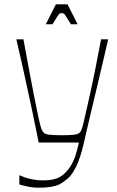

<svg xmlns="http://www.w3.org/2000/svg" viewBox="-20 -663 545 893"><path d="M70 195V152Q79 156 95.5 162Q112 168 134 172Q156 176 181 176Q231 176 258.5 160Q286 144 306 113Q320 92 329 66.5Q338 41 347 0H160Q147 -65 133.5 -129.5Q120 -194 106.5 -255.5Q93 -317 80.5 -374Q68 -431 56 -480H89Q101 -416 113.5 -347.5Q126 -279 138 -218.5Q150 -158 159 -116.5Q168 -75 172 -65Q177 -52 183.5 -45.5Q190 -39 208.5 -36.5Q227 -34 268 -34Q307 -34 325 -36.5Q343 -39 350 -45.5Q357 -52 361 -65Q365 -76 374.5 -117.5Q384 -159 397.5 -219.5Q411 -280 424.5 -348Q438 -416 450 -480H483Q474 -440 460.5 -382.5Q447 -325 432 -262Q417 -199 403.5 -142.5Q390 -86 381 -46.5Q372 -7 370 2Q353 75 333.5 113.5Q314 152 294 168.5Q274 185 257 194Q241 202 216.5 206Q192 210 161 210Q133 210 108 204.5Q83 199 70 195ZM193 -550 240 -643H294L341 -550H310Q294 -576 287 -587Q280 -598 276.5 -600Q273 -602 267 -602Q262 -602 258 -600Q254 -598 247 -587Q240 -576 224 -550Z"/></svg>

Font: Ojuju ExtraLight
Style: Regular
Weight: 200
Designer: Chisaokwu Joboson, Mirko Velimirovic
Foundry: Udi Foundry
Version: Version 1.000